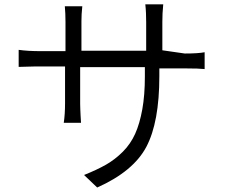

<svg xmlns="http://www.w3.org/2000/svg" viewBox="-20 -794 1029 869"><path d="M714.8 -566.4V-695.3C714.8 -718.8 715.8 -745.1 718.8 -774.4H637.7C640.6 -748 641.6 -720.7 641.6 -693.4V-564.5H348.6V-698.2C348.6 -717.8 349.6 -740.2 352.5 -765.6H273.4C275.4 -744.1 276.4 -720.7 276.4 -695.3V-562.5H164.1C125 -562.5 91.8 -564.5 64.5 -568.4V-491.2L100.6 -492.2C125 -493.2 145.5 -493.2 162.1 -493.2H274.4V-327.1C274.4 -293.9 272.5 -264.6 268.6 -238.3H346.7L344.7 -271.5C343.8 -293 342.8 -310.5 342.8 -324.2V-490.2H635.7V-448.2C635.7 -391.6 631.8 -341.8 624 -298.8C616.2 -255.9 605.5 -218.8 591.8 -188.5C578.1 -158.2 559.6 -130.9 536.1 -107.4C512.7 -84 487.3 -64.5 460 -48.8C432.6 -33.2 399.4 -17.6 360.4 -2L419.9 54.7C529.3 5.9 603.5 -55.7 642.6 -129.9C681.6 -204.1 701.2 -310.5 701.2 -449.2V-484.4H818.4C859.4 -484.4 888.7 -483.4 906.2 -481.4V-557.6C886.7 -553.7 856.4 -551.8 816.4 -551.8Z"/></svg>

Font: Gen Shin Gothic P Normal
Style: Regular
Weight: 300
Designer: [Source Han Sans]
Ryoko NISHIZUKA  (kana & ideographs); Paul D. Hunt (Latin, Greek & Cyrillic); Wenlong ZHANG  (bopomofo
Version: Version 1.002.20150607